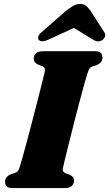

<svg xmlns="http://www.w3.org/2000/svg" viewBox="-20 -962 558 982"><path d="M302.5 -105.5Q299 -92.5 303 -86Q307 -79.5 315 -76L335.5 -68.5Q347 -63.5 352.8 -56.5Q358.5 -49.5 358.5 -38.5Q358.5 -21.5 346.5 -10.8Q334.5 0 312 0H45.5Q22 0 14 -9.2Q6 -18.5 6 -32.5Q6 -47 14.8 -56.5Q23.5 -66 34.5 -70.5L57 -77.5Q67 -81.5 72 -88Q77 -94.5 82 -111.5Q87 -127.5 95.5 -157.8Q104 -188 114.5 -227.2Q125 -266.5 136.5 -310.2Q148 -354 159.2 -397.5Q170.5 -441 180.2 -479.8Q190 -518.5 197.5 -548.2Q205 -578 208.5 -593Q211 -605 208.5 -612.5Q206 -620 195.5 -624L175 -631.5Q163.5 -637 158 -644Q152.5 -651 152.5 -661.5Q152.5 -679 164.2 -689.5Q176 -700 199 -700H464.5Q488 -700 496 -690.8Q504 -681.5 504 -667.5Q504 -653.5 495.5 -643.8Q487 -634 475.5 -629.5L453 -622.5Q442.5 -618.5 438 -612Q433.5 -605.5 428 -588Q422.5 -572 413.2 -539.5Q404 -507 392.8 -464.5Q381.5 -422 369.2 -375Q357 -328 345.8 -282.5Q334.5 -237 325 -199Q315.5 -161 309.5 -136Q303.5 -111 302.5 -105.5ZM412.5 -844.5H316.5L454.5 -760Q481 -742.5 504 -757.5Q512.5 -763.5 516.8 -774.8Q521 -786 512.5 -798.5L443.5 -906Q432 -922 421.5 -931.8Q411 -941.5 390.5 -941.5Q370 -941.5 353.8 -931.8Q337.5 -922 316.5 -906L194 -798.5Q178 -786 175.8 -774.8Q173.5 -763.5 178.5 -757.5Q185.5 -750.5 198.5 -751Q211.5 -751.5 229.5 -760Z"/></svg>

Font: Fraunces Wonky
Style: Italic
Weight: 900
Italic angle: -16°
Version: Version 1.000;[b76b70a41]